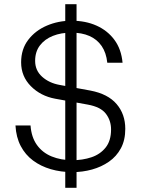

<svg xmlns="http://www.w3.org/2000/svg" viewBox="-20 -811 690 918"><path d="M326 12Q271 12 223 -2Q175 -16 138 -43.5Q101 -71 79 -113Q57 -155 54 -211H126Q130 -155 156.5 -118Q183 -81 227 -63Q271 -45 326 -45Q375 -45 417 -59Q459 -73 485 -105.5Q511 -138 511 -192Q511 -235 486 -267.5Q461 -300 399 -311L244 -339Q174 -352 127.5 -399Q81 -446 81 -513Q81 -576 115 -620.5Q149 -665 204 -688.5Q259 -712 322 -712Q389 -712 441.5 -688.5Q494 -665 527 -620.5Q560 -576 566 -511H493Q488 -559 466 -591Q444 -623 407.5 -639Q371 -655 321 -655Q272 -655 233 -639.5Q194 -624 171 -594Q148 -564 148 -520Q148 -474 181.5 -444Q215 -414 265 -405L412 -378Q496 -362 537.5 -313.5Q579 -265 579 -195Q579 -141 558 -102Q537 -63 501 -38Q465 -13 420 -0.5Q375 12 326 12ZM292 87V-791H346V87Z"/></svg>

Font: Host Grotesk Light
Style: Regular
Weight: 300
Designer: Doukan Karapınar
Foundry: Element Type
Version: Version 1.003